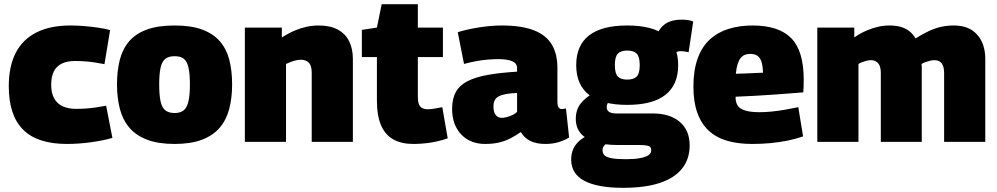

<svg xmlns="http://www.w3.org/2000/svg" viewBox="-20 -679 4774 919"><path d="M22 -266Q22 -362 55.5 -426.5Q89 -491 155 -524Q221 -557 317 -557Q351 -557 385.5 -554Q420 -551 451 -546.5Q482 -542 507 -535L480 -372Q455 -377 431 -380.5Q407 -384 384 -385.5Q361 -387 339 -387Q301 -387 275.5 -374.5Q250 -362 237.5 -337Q225 -312 225 -273Q225 -234 239 -208.5Q253 -183 279.5 -170.5Q306 -158 344 -158Q368 -158 390.5 -159.5Q413 -161 437 -164.5Q461 -168 488 -173L518 -19Q473 -6 414.5 2Q356 10 300 10Q159 10 90.5 -58.5Q22 -127 22 -266Z M540 -275Q540 -339 553 -391Q566 -443 597 -480Q628 -517 681.5 -537Q735 -557 816 -557Q896 -557 949 -537Q1002 -517 1033.5 -480Q1065 -443 1078 -391Q1091 -339 1091 -275Q1091 -210 1077 -157Q1063 -104 1031 -67Q999 -30 946 -10Q893 10 816 10Q738 10 685 -10Q632 -30 600 -67Q568 -104 554 -157Q540 -210 540 -275ZM742 -275Q742 -222 749 -192Q756 -162 772.5 -150Q789 -138 816 -138Q842 -138 858 -150Q874 -162 881.5 -192Q889 -222 889 -275Q889 -327 882 -356.5Q875 -386 859.5 -398Q844 -410 816 -410Q788 -410 772 -398Q756 -386 749 -356.5Q742 -327 742 -275Z M1152 0V-547H1329V-500Q1363 -521 1391.5 -533Q1420 -545 1448 -551Q1476 -557 1506 -557Q1561 -557 1597.5 -537Q1634 -517 1651.5 -481Q1669 -445 1669 -397V0H1472V-331Q1472 -365 1458 -379Q1444 -393 1421 -393Q1410 -393 1398 -390.5Q1386 -388 1374 -383.5Q1362 -379 1349 -373V0Z M1958 10Q1902 10 1863 -11.5Q1824 -33 1804 -79Q1784 -125 1784 -200V-406H1712V-536L1784 -547L1807 -659H1980V-547H2100V-406H1980V-216Q1980 -181 1992 -168.5Q2004 -156 2028 -156Q2042 -156 2059 -159Q2076 -162 2097 -166L2123 -17Q2080 -2 2038.5 4Q1997 10 1958 10Z M2144 -157Q2144 -207 2162 -239Q2180 -271 2218 -290.5Q2256 -310 2314.5 -320.5Q2373 -331 2455 -336V-353Q2455 -376 2431.5 -386Q2408 -396 2366 -396Q2345 -396 2317.5 -394Q2290 -392 2260.5 -386.5Q2231 -381 2201 -373L2171 -525Q2217 -539 2274 -548Q2331 -557 2381 -557Q2477 -557 2535.5 -534Q2594 -511 2621 -466Q2648 -421 2648 -355V-194Q2648 -172 2654 -164.5Q2660 -157 2668 -157Q2673 -157 2678.5 -158Q2684 -159 2689 -160L2704 -21Q2682 -7 2653.5 1.5Q2625 10 2591 10Q2547 10 2518 -4.5Q2489 -19 2473 -47Q2447 -29 2421.5 -16Q2396 -3 2367 3.5Q2338 10 2301 10Q2267 10 2238 -1.5Q2209 -13 2188 -35Q2167 -57 2155.5 -87.5Q2144 -118 2144 -157ZM2342 -169Q2342 -141 2353 -128Q2364 -115 2382 -115Q2392 -115 2405.5 -118.5Q2419 -122 2433 -128.5Q2447 -135 2455 -144V-234Q2424 -233 2402.5 -229Q2381 -225 2367.5 -218Q2354 -211 2348 -199Q2342 -187 2342 -169Z M2962 220Q2840 220 2777 186.5Q2714 153 2714 85Q2714 57 2723.5 35Q2733 13 2752.5 -4.5Q2772 -22 2801 -33L2893 2Q2884 7 2877.5 12.5Q2871 18 2867.5 24.5Q2864 31 2864 40Q2864 56 2874 65Q2884 74 2908.5 78.5Q2933 83 2976 83Q3016 83 3043 78Q3070 73 3083.5 64Q3097 55 3097 41Q3097 31 3093 25.5Q3089 20 3075.5 17.5Q3062 15 3036 15H2935Q2875 15 2830 1.5Q2785 -12 2760.5 -39.5Q2736 -67 2736 -110Q2736 -154 2759.5 -183.5Q2783 -213 2820 -233L2916 -209Q2900 -199 2892 -189.5Q2884 -180 2884 -166Q2884 -151 2895.5 -143.5Q2907 -136 2930 -136H3103Q3187 -136 3234 -95.5Q3281 -55 3281 17Q3281 82 3245 127.5Q3209 173 3138.5 196.5Q3068 220 2962 220ZM2982 -177Q2861 -177 2799.5 -225Q2738 -273 2738 -367Q2738 -462 2799.5 -509.5Q2861 -557 2982 -557Q3104 -557 3165 -509.5Q3226 -462 3226 -367Q3226 -273 3165 -225Q3104 -177 2982 -177ZM2982 -298Q3013 -298 3027.5 -312.5Q3042 -327 3042 -367Q3042 -408 3027.5 -422.5Q3013 -437 2982 -437Q2952 -437 2937.5 -422.5Q2923 -408 2923 -367Q2923 -327 2937.5 -312.5Q2952 -298 2982 -298ZM3196 -409 3123 -508Q3137 -547 3166.5 -566Q3196 -585 3241 -585Q3257 -585 3272 -583Q3287 -581 3298 -576L3276 -429Q3267 -431 3257.5 -432.5Q3248 -434 3237 -434Q3225 -434 3214 -428Q3203 -422 3196 -409Z M3580 10Q3513 10 3461 -5Q3409 -20 3373 -53Q3337 -86 3318 -138.5Q3299 -191 3299 -264Q3299 -343 3319.5 -399.5Q3340 -456 3378 -490.5Q3416 -525 3468 -541Q3520 -557 3582 -557Q3708 -557 3767.5 -496Q3827 -435 3827 -298Q3827 -287 3826.5 -269.5Q3826 -252 3825 -237Q3798 -235 3761.5 -232Q3725 -229 3682.5 -226Q3640 -223 3594 -220.5Q3548 -218 3501 -216Q3501 -214 3501 -212Q3501 -210 3501 -207Q3502 -186 3512.5 -171.5Q3523 -157 3548.5 -149.5Q3574 -142 3616 -142Q3643 -142 3673 -145Q3703 -148 3735.5 -153.5Q3768 -159 3801 -166L3824 -26Q3786 -13 3747.5 -5.5Q3709 2 3668 6Q3627 10 3580 10ZM3502 -326Q3520 -326 3538 -327Q3556 -328 3573.5 -328.5Q3591 -329 3606 -330Q3621 -331 3632 -331Q3631 -366 3624 -385.5Q3617 -405 3604 -413Q3591 -421 3571 -421Q3558 -421 3546.5 -417Q3535 -413 3526 -402.5Q3517 -392 3511 -373.5Q3505 -355 3502 -326Z M3892 0V-547H4069V-500Q4100 -521 4128.5 -533Q4157 -545 4183.5 -551Q4210 -557 4237 -557Q4269 -557 4292.5 -550Q4316 -543 4333 -529.5Q4350 -516 4362 -495Q4399 -518 4428.5 -531.5Q4458 -545 4486.5 -551Q4515 -557 4545 -557Q4574 -557 4598 -550Q4622 -543 4640 -529Q4658 -515 4670.5 -495.5Q4683 -476 4689.5 -451Q4696 -426 4696 -397V0H4499V-331Q4499 -345 4496 -356.5Q4493 -368 4487.5 -375.5Q4482 -383 4473.5 -387Q4465 -391 4452 -391Q4443 -391 4432.5 -388.5Q4422 -386 4411.5 -382.5Q4401 -379 4391 -373Q4392 -367 4392 -360.5Q4392 -354 4392 -347V0H4196V-331Q4196 -345 4193 -356.5Q4190 -368 4184 -375.5Q4178 -383 4169 -387Q4160 -391 4148 -391Q4139 -391 4129 -388.5Q4119 -386 4109 -382.5Q4099 -379 4089 -373V0Z"/></svg>

Font: Georama ExtraBold
Style: Regular
Weight: 800
Designer: Jean-Baptiste Levee
Foundry: Production Type
Version: Version 1.001